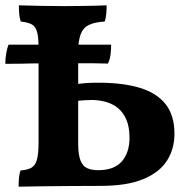

<svg xmlns="http://www.w3.org/2000/svg" viewBox="-28 -699 718 722"><path d="M42 3Q42 -15 43.5 -31Q45 -47 49 -58Q76 -60 90.5 -68.5Q105 -77 111 -99Q117 -121 117 -164V-519Q117 -558 111.5 -578.5Q106 -599 92 -607Q78 -615 50 -618Q46 -629 44.5 -644.5Q43 -660 43 -679Q77 -678 123 -677Q169 -676 213 -676Q242 -676 272 -676.5Q302 -677 329 -677.5Q356 -678 373 -679Q373 -663 371.5 -646.5Q370 -630 366 -618Q329 -616 307 -605.5Q285 -595 275.5 -570.5Q266 -546 266 -503V-159Q266 -118 274.5 -96Q283 -74 300 -66.5Q317 -59 341 -59Q401 -59 430 -92Q459 -125 459 -181Q459 -222 447 -249.5Q435 -277 415 -293Q395 -309 369.5 -316Q344 -323 317 -323Q305 -323 288.5 -322Q272 -321 255 -319V-382Q275 -385 294.5 -386.5Q314 -388 341 -388Q435 -388 498.5 -368.5Q562 -349 595 -307Q628 -265 628 -196Q628 -139 600 -95Q572 -51 511 -25.5Q450 0 350 0Q292 0 236 0.5Q180 1 131 1.5Q82 2 42 3ZM-8 -459Q-8 -479 -4.5 -499Q-1 -519 4 -531H149H233H390Q390 -510 387.5 -492.5Q385 -475 378 -460Q349 -461 326.5 -461Q304 -461 281.5 -461Q259 -461 228 -461H146Q122 -461 99 -460.5Q76 -460 50.5 -459.5Q25 -459 -8 -459Z"/></svg>

Font: Vollkorn
Style: Bold
Weight: 700
Designer: Friedrich Althausen
Foundry: Friedrich Althausen
Version: Version 5.000